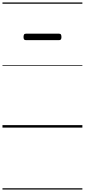

<svg xmlns="http://www.w3.org/2000/svg" viewBox="-20 -1030 685 1550"><path d="M189 -706Q178 -706 174 -712.5Q170 -719 170 -731Q170 -744 174 -751Q178 -758 189 -758H457Q468 -758 472 -751Q476 -744 476 -731Q476 -719 472 -712.5Q468 -706 457 -706ZM0 490H645V500H0ZM0 -20H645V0H0ZM0 -505H645V-500H0ZM0 -1010H645V-1000H0Z"/></svg>

Font: Playwrite PE Guides
Style: Regular
Weight: 400
Designer: Veronika Burian, José Scaglione
Foundry: TypeTogether
Version: Version 1.003